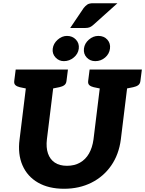

<svg xmlns="http://www.w3.org/2000/svg" viewBox="-20 -1159 897 1187"><path d="M376 8Q281 8 215 -30Q149 -68 119 -137Q89 -206 101 -297L154 -729H323L270 -298Q264 -247 276.5 -210.5Q289 -174 318.5 -154Q348 -134 394 -134Q440 -134 474.5 -153.5Q509 -173 530 -209.5Q551 -246 558 -297L611 -729H780L727 -297Q715 -204 667.5 -135.5Q620 -67 545 -29.5Q470 8 376 8ZM174 -729 145 -611 102 -620Q85 -624 75.5 -632.5Q66 -641 68 -658L77 -729ZM400 -729 391 -658Q389 -641 377.5 -632.5Q366 -624 347 -620L302 -611L303 -729ZM631 -729 602 -611 559 -620Q542 -624 532.5 -632.5Q523 -641 525 -658L534 -729ZM857 -729 848 -658Q846 -641 834.5 -632.5Q823 -624 804 -620L759 -611L760 -729ZM467 -858Q463 -826 436 -803.5Q409 -781 375 -781Q344 -781 323 -804Q302 -827 306 -858Q310 -890 336.5 -913.5Q363 -937 394 -937Q428 -937 449.5 -914Q471 -891 467 -858ZM660 -859Q656 -826 630 -803.5Q604 -781 569 -781Q537 -781 516 -803.5Q495 -826 499 -859Q503 -891 529.5 -914Q556 -937 588 -937Q623 -937 643.5 -914Q664 -891 660 -859ZM556 -1139H706L559 -1007Q547 -996 536 -991Q525 -986 507 -986H414L497 -1109Q508 -1123 520 -1131Q532 -1139 556 -1139Z"/></svg>

Font: Aleo Black
Style: Italic
Weight: 900
Italic angle: -7°
Designer: Alessio Laiso
Foundry: Alessio Laiso
Version: Version 2.001;gftools[0.9.29]